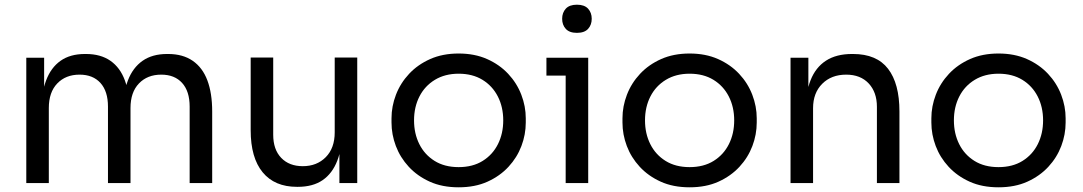

<svg xmlns="http://www.w3.org/2000/svg" viewBox="-20 -780 4612 818"><path d="M92 0V-534H168V-305H156Q156 -383 176.5 -437.5Q197 -492 238 -521Q279 -550 342 -550H346Q409 -550 450.5 -521Q492 -492 512 -437.5Q532 -383 532 -305H504Q504 -383 525 -437.5Q546 -492 587.5 -521Q629 -550 692 -550H696Q759 -550 801 -521Q843 -492 863.5 -437.5Q884 -383 884 -305V0H788V-326Q788 -391 756 -426.5Q724 -462 667 -462Q608 -462 572 -424.5Q536 -387 536 -320V0H440V-326Q440 -391 408 -426.5Q376 -462 319 -462Q260 -462 224 -424.5Q188 -387 188 -320V0Z M1245 16Q1150 16 1099 -46Q1048 -108 1048 -225V-535H1144V-206Q1144 -143 1178 -107.5Q1212 -72 1270 -72Q1330 -72 1368 -110.5Q1406 -149 1406 -216V-535H1502V0H1426V-229H1438Q1438 -150 1417 -95.5Q1396 -41 1354.5 -12.5Q1313 16 1249 16Z M1934 18Q1864 18 1811 -6Q1758 -30 1721.5 -69.5Q1685 -109 1666.5 -158Q1648 -207 1648 -258V-276Q1648 -327 1667 -376.5Q1686 -426 1723 -465.5Q1760 -505 1813 -528.5Q1866 -552 1934 -552Q2002 -552 2055 -528.5Q2108 -505 2145 -465.5Q2182 -426 2201 -376.5Q2220 -327 2220 -276V-258Q2220 -207 2201.5 -158Q2183 -109 2146.5 -69.5Q2110 -30 2057 -6Q2004 18 1934 18ZM1934 -68Q1994 -68 2036.5 -94.5Q2079 -121 2101.5 -166Q2124 -211 2124 -267Q2124 -324 2101 -369Q2078 -414 2035.5 -440Q1993 -466 1934 -466Q1876 -466 1833 -440Q1790 -414 1767 -369Q1744 -324 1744 -267Q1744 -211 1766.5 -166Q1789 -121 1831.5 -94.5Q1874 -68 1934 -68Z M2390 0V-534H2486V0ZM2308 -458V-534H2486V-458ZM2438 -640Q2406 -640 2390.5 -657Q2375 -674 2375 -700Q2375 -726 2390.5 -743Q2406 -760 2438 -760Q2470 -760 2485.5 -743Q2501 -726 2501 -700Q2501 -674 2485.5 -657Q2470 -640 2438 -640Z M2918 18Q2848 18 2795 -6Q2742 -30 2705.5 -69.5Q2669 -109 2650.5 -158Q2632 -207 2632 -258V-276Q2632 -327 2651 -376.5Q2670 -426 2707 -465.5Q2744 -505 2797 -528.5Q2850 -552 2918 -552Q2986 -552 3039 -528.5Q3092 -505 3129 -465.5Q3166 -426 3185 -376.5Q3204 -327 3204 -276V-258Q3204 -207 3185.5 -158Q3167 -109 3130.5 -69.5Q3094 -30 3041 -6Q2988 18 2918 18ZM2918 -68Q2978 -68 3020.5 -94.5Q3063 -121 3085.5 -166Q3108 -211 3108 -267Q3108 -324 3085 -369Q3062 -414 3019.5 -440Q2977 -466 2918 -466Q2860 -466 2817 -440Q2774 -414 2751 -369Q2728 -324 2728 -267Q2728 -211 2750.5 -166Q2773 -121 2815.5 -94.5Q2858 -68 2918 -68Z M3348 0V-534H3424V-305H3412Q3412 -384 3433.5 -438.5Q3455 -493 3499 -521.5Q3543 -550 3610 -550H3614Q3715 -550 3763.5 -487Q3812 -424 3812 -305V0H3716V-325Q3716 -387 3681 -424.5Q3646 -462 3585 -462Q3522 -462 3483 -423Q3444 -384 3444 -319V0Z M4234 18Q4164 18 4111 -6Q4058 -30 4021.5 -69.5Q3985 -109 3966.5 -158Q3948 -207 3948 -258V-276Q3948 -327 3967 -376.5Q3986 -426 4023 -465.5Q4060 -505 4113 -528.5Q4166 -552 4234 -552Q4302 -552 4355 -528.5Q4408 -505 4445 -465.5Q4482 -426 4501 -376.5Q4520 -327 4520 -276V-258Q4520 -207 4501.5 -158Q4483 -109 4446.5 -69.5Q4410 -30 4357 -6Q4304 18 4234 18ZM4234 -68Q4294 -68 4336.5 -94.5Q4379 -121 4401.5 -166Q4424 -211 4424 -267Q4424 -324 4401 -369Q4378 -414 4335.5 -440Q4293 -466 4234 -466Q4176 -466 4133 -440Q4090 -414 4067 -369Q4044 -324 4044 -267Q4044 -211 4066.5 -166Q4089 -121 4131.5 -94.5Q4174 -68 4234 -68Z"/></svg>

Font: SVN-Sora Variable
Style: Regular
Weight: 400
Designer: Jonathan Barnbrook, Julián Moncada
Foundry: Barnbrook Fonts
Version: Version 2.000 - Viet hoa boi STYLEno.1 Fonts